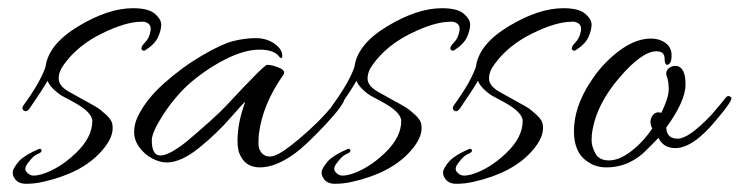

<svg xmlns="http://www.w3.org/2000/svg" viewBox="-20 -385 1803 468"><path d="M50 10Q37 25 44.5 34Q52 43 61.5 43Q71 43 81 40Q124 27 164.5 -11.5Q205 -50 205 -90Q205 -112 156 -138Q133 -150 130 -152Q103 -170 96 -188Q82 -164 51 -119Q44 -111 38 -115.5Q32 -120 37 -128Q78 -184 91 -222Q98 -277 171 -321Q244 -365 304 -365Q342 -365 357.5 -351.5Q373 -338 373 -325Q373 -312 365.5 -295Q358 -278 335 -263Q329 -259 325 -265Q323 -271 333.5 -281.5Q344 -292 347 -310Q350 -328 331 -332Q328 -332 325 -332Q286 -332 227.5 -303Q169 -274 136 -228Q123 -211 123 -193.5Q123 -176 147 -162Q157 -156 181 -143Q205 -130 215 -124Q225 -118 239 -105Q253 -92 254 -81Q259 -51 226 -15Q179 37 86 58Q65 63 43.5 63Q22 63 14 47Q11 43 11 34.5Q11 26 27 7Q42 -8 75 -22Q78 -23 80 -21Q82 -19 81 -16Q80 -13 70.5 -9Q61 -5 50 10Z M386 11Q370 11 351.5 1.5Q333 -8 320 -25.5Q307 -43 307 -63Q307 -83 316 -101Q336 -143 380.5 -182.5Q425 -222 473 -250Q521 -278 549 -285Q577 -292 603.5 -292Q630 -292 649 -278.5Q668 -265 668 -250Q668 -245 667 -244Q666 -243 662 -245Q650 -264 612.5 -264Q575 -264 527.5 -239.5Q480 -215 438 -178Q403 -145 376.5 -103.5Q350 -62 350 -43Q350 -6 371 -6Q392 -6 435 -40Q506 -100 532 -128Q624 -227 631 -227Q643 -227 660 -220Q677 -213 671 -203Q620 -131 611 -58Q610 -49 610 -35Q610 -21 618 -12Q633 4 659 -10Q685 -24 731.5 -66Q778 -108 806 -148Q810 -153 815 -150.5Q820 -148 820 -146Q820 -131 772.5 -80.5Q725 -30 700 -12Q653 23 613 23Q575 23 562 -15Q559 -27 559 -42Q559 -87 578 -137Q574 -135 541 -97Q508 -59 464.5 -24Q421 11 386 11Z M803 10Q790 25 797.5 34Q805 43 814.5 43Q824 43 834 40Q877 27 917.5 -11.5Q958 -50 958 -90Q958 -112 909 -138Q886 -150 883 -152Q856 -170 849 -188Q835 -164 804 -119Q797 -111 791 -115.5Q785 -120 790 -128Q831 -184 844 -222Q851 -277 924 -321Q997 -365 1057 -365Q1095 -365 1110.5 -351.5Q1126 -338 1126 -325Q1126 -312 1118.5 -295Q1111 -278 1088 -263Q1082 -259 1078 -265Q1076 -271 1086.5 -281.5Q1097 -292 1100 -310Q1103 -328 1084 -332Q1081 -332 1078 -332Q1039 -332 980.5 -303Q922 -274 889 -228Q876 -211 876 -193.5Q876 -176 900 -162Q910 -156 934 -143Q958 -130 968 -124Q978 -118 992 -105Q1006 -92 1007 -81Q1012 -51 979 -15Q932 37 839 58Q818 63 796.5 63Q775 63 767 47Q764 43 764 34.5Q764 26 780 7Q795 -8 828 -22Q831 -23 833 -21Q835 -19 834 -16Q833 -13 823.5 -9Q814 -5 803 10Z M1099 10Q1086 25 1093.5 34Q1101 43 1110.5 43Q1120 43 1130 40Q1173 27 1213.5 -11.5Q1254 -50 1254 -90Q1254 -112 1205 -138Q1182 -150 1179 -152Q1152 -170 1145 -188Q1131 -164 1100 -119Q1093 -111 1087 -115.5Q1081 -120 1086 -128Q1127 -184 1140 -222Q1147 -277 1220 -321Q1293 -365 1353 -365Q1391 -365 1406.5 -351.5Q1422 -338 1422 -325Q1422 -312 1414.5 -295Q1407 -278 1384 -263Q1378 -259 1374 -265Q1372 -271 1382.5 -281.5Q1393 -292 1396 -310Q1399 -328 1380 -332Q1377 -332 1374 -332Q1335 -332 1276.5 -303Q1218 -274 1185 -228Q1172 -211 1172 -193.5Q1172 -176 1196 -162Q1206 -156 1230 -143Q1254 -130 1264 -124Q1274 -118 1288 -105Q1302 -92 1303 -81Q1308 -51 1275 -15Q1228 37 1135 58Q1114 63 1092.5 63Q1071 63 1063 47Q1060 43 1060 34.5Q1060 26 1076 7Q1091 -8 1124 -22Q1127 -23 1129 -21Q1131 -19 1130 -16Q1129 -13 1119.5 -9Q1110 -5 1099 10Z M1592 -110Q1610 -147 1610 -167Q1610 -187 1605.5 -198.5Q1601 -210 1609.5 -218Q1618 -226 1631 -224Q1651 -219 1651 -179Q1651 -139 1604 -74Q1605 -47 1632 -47Q1659 -47 1714 -105Q1740 -135 1746.5 -144Q1753 -153 1758 -150.5Q1763 -148 1763 -146Q1763 -136 1727 -94Q1670 -24 1626 -24Q1597 -24 1585 -49Q1565 -28 1546 -10Q1507 23 1459 23Q1432 23 1414 10Q1379 -11 1379 -65Q1379 -124 1419 -185Q1442 -221 1473 -248Q1522 -291 1566 -291Q1577 -291 1587 -288Q1617 -278 1617 -250Q1617 -227 1605 -227Q1600 -229 1600 -242Q1600 -260 1580 -260Q1545 -260 1490 -196Q1435 -132 1424 -67Q1422 -56 1422 -42.5Q1422 -29 1431 -11.5Q1440 6 1464.5 6Q1489 6 1518 -16Q1547 -38 1570 -72L1567 -78Q1563 -94 1571 -104Q1579 -114 1592 -110Z"/></svg>

Font: Allura
Style: Regular
Weight: 400
Designer: Robert E. Leuschke
Foundry: Robert E. Leuschke
Version: Version 1.004